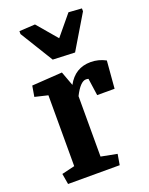

<svg xmlns="http://www.w3.org/2000/svg" viewBox="-151 -893 752 971"><g transform="rotate(-20 224.5 -407.5)"><path d="M234.9 -463.4Q276.4 -540.5 360.4 -540.5Q402.8 -540.5 440.9 -520L428.7 -372.1H335L321.8 -464.4Q314.9 -466.3 308.6 -466.3Q278.3 -466.3 244.6 -399.4V-74.2L330.6 -57.6L320.8 0H43L33.2 -57.6L103 -74.2V-455.6L33.2 -472.2L43 -529.8L206.5 -540.5ZM76.2 -810.5 161.6 -815.4 252.9 -708 341.8 -815.4 412.6 -810.5V-794.9L303.7 -612.8L185.1 -617.7L76.2 -794.9Z"/></g></svg>

Font: NoticiaText-Bold
Style: Bold
Weight: 700
Designer: JM Sole
Foundry: JM Sole
Version: Version 1.003